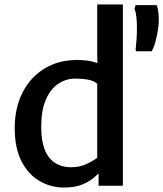

<svg xmlns="http://www.w3.org/2000/svg" viewBox="-20 -833 732 861"><path d="M422 0V-55.5Q413.5 -47.5 403 -38Q383 -20 350 -6Q317 8 266.5 8Q208 8 157.8 -21Q107.5 -50 76.8 -109Q46 -168 46 -258.5Q46 -349 81 -417.8Q116 -486.5 178.8 -525.2Q241.5 -564 326 -564Q377.5 -564 412.5 -551.5Q415 -550.5 417 -550L416 -584V-813H531V0ZM376 -475.5Q351.5 -480.5 317.5 -480.5Q275 -480.5 240.8 -457Q206.5 -433.5 186 -387Q165.5 -340.5 165 -272Q163.5 -174 199 -128.5Q234.5 -83 298.5 -83Q337.5 -83 368.2 -97.5Q399 -112 416 -125.5V-457.5Q401 -470.5 376 -475.5ZM660 -603H591L588 -609Q590.5 -629.5 592.2 -654.8Q594 -680 594 -707Q594 -735.5 591.5 -758Q589 -780.5 583 -793L588 -810H683Q688.5 -794.5 690.2 -777.8Q692 -761 692 -737Q692 -724 688 -698Q684 -672 676.8 -645.2Q669.5 -618.5 660 -603Z"/></svg>

Font: Koeln Type Sans
Style: Regular
Weight: 400
Designer: Eben Sorkin
Foundry: Eben Sorkin
Version: Version 2.001